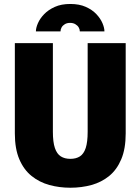

<svg xmlns="http://www.w3.org/2000/svg" viewBox="-20 -912 690 944"><path d="M326 11Q271.5 11 222.5 -2.5Q173.5 -16 135.2 -46.8Q97 -77.5 75 -129Q53 -180.5 53 -256V-700H240V-264Q240 -213.5 249.8 -184.5Q259.5 -155.5 278.8 -143.2Q298 -131 326 -131Q354 -131 373 -143.2Q392 -155.5 401.5 -184.5Q411 -213.5 411 -264V-700H598V-256Q598 -180.5 576.2 -129Q554.5 -77.5 516.8 -46.8Q479 -16 430 -2.5Q381 11 326 11ZM325.5 -892.5Q370 -892.5 401.8 -878.2Q433.5 -864 453.8 -842.5Q474 -821 483.8 -798Q493.5 -775 493.5 -757.5H372.5Q372.5 -768 366.8 -777.5Q361 -787 350.2 -793.2Q339.5 -799.5 324.5 -799.5Q309.5 -799.5 299 -793.2Q288.5 -787 283 -777.5Q277.5 -768 277.5 -757.5H156.5Q156.5 -775 166.5 -798Q176.5 -821 197.2 -842.5Q218 -864 249.8 -878.2Q281.5 -892.5 325.5 -892.5Z"/></svg>

Font: Trispace Thin ExtraBold
Style: Regular
Weight: 800
Version: Version 1.210